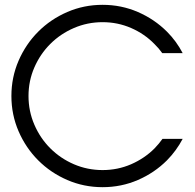

<svg xmlns="http://www.w3.org/2000/svg" viewBox="-20 -744 802 788"><path d="M97 -350Q97 -287.9 121 -232.3Q144.9 -176.8 186.4 -135.4Q227.8 -93.9 283.3 -69.9Q338.9 -46 401 -46Q463.1 -46 518.2 -69.9Q573.2 -93.9 614.1 -134.8Q631.8 -153 647 -174.2H729.8Q704 -125.3 665.2 -85.9Q614.1 -34.8 546 -5.3Q477.8 24.2 401 24.2Q324.2 24.2 256.1 -5.3Q187.9 -34.8 136.9 -85.9Q85.9 -136.9 56.3 -205.1Q26.8 -273.2 26.8 -350Q26.8 -426.8 56.3 -494.9Q85.9 -563.1 136.9 -614.1Q187.9 -665.2 256.1 -694.7Q324.2 -724.2 401 -724.2Q477.8 -724.2 546 -694.7Q614.1 -665.2 665.2 -614.1Q704 -575.3 729.8 -525.8H646Q631.8 -546 614.1 -563.1Q573.2 -605.1 518.2 -629Q463.1 -653 401 -653Q338.9 -653 283.3 -629Q227.8 -605.1 186.4 -563.6Q144.9 -522.2 121 -467.2Q97 -412.1 97 -350Z"/></svg>

Font: Myanmar KatKuu
Style: Regular
Weight: 400
Designer: Khon Soe Zaw Thu
Foundry: MPUA
Version: Version 1.00 September 13, 2016, initial release